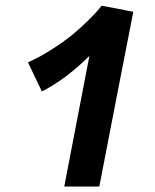

<svg xmlns="http://www.w3.org/2000/svg" viewBox="-20 -666 558 690"><path d="M345.2 -645.5Q364.3 -642.1 402.1 -634.8Q439.9 -627.4 459 -623.5Q438.5 -518.6 397.7 -309.6Q356.9 -100.6 336.9 4.4H210.9Q226.1 -74.2 256.1 -230.5Q286.1 -386.7 301.3 -465.3Q217.3 -381.3 130.4 -337.4Q122.1 -354.5 105.5 -389.4Q88.9 -424.3 80.6 -441.9Q127 -462.9 170.9 -491.5Q214.8 -520 243.4 -543.9Q272 -567.9 296.9 -592.5Q321.8 -617.2 331.3 -628.4Q340.8 -639.6 345.2 -645.5Z"/></svg>

Font: Fantasque Sans Mono
Style: Bold Italic
Weight: 700
Italic angle: -11°
Monospace: yes
Designer: Jany Belluz
Version: Version 1.7.1